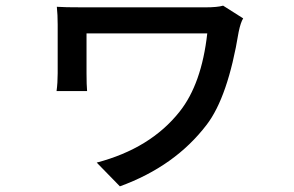

<svg xmlns="http://www.w3.org/2000/svg" viewBox="-20 -569 1040 679"><path d="M840 -504Q831 -490 824 -456Q786 -226 711 -128Q599 19 404 90L322 6Q512 -44 615 -174Q693 -272 713 -451H286V-310Q286 -269 288 -247H180Q184 -276 184 -310V-482Q184 -517 181 -545Q205 -543 277 -543H705Q749 -543 769 -549Z"/></svg>

Font: Noto Sans S Chinese Medium
Style: Regular
Weight: 500
Designer: Ryoko NISHIZUKA  (kana & ideographs); Paul D. Hunt (Latin, Greek & Cyrillic); Wenlong ZHANG  (bopomofo); Sandoll Communi
Foundry: Adobe Systems Incorporated
Version: Version 1.000;PS 1;hotconv 1.0.78;makeotf.lib2.5.61930